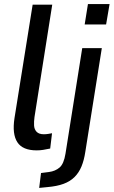

<svg xmlns="http://www.w3.org/2000/svg" viewBox="-20 -728 557 941"><path d="M160 9Q91 9 65 -31Q39 -71 51 -149L140 -705H236L149 -154Q146 -132 147 -113Q148 -94 159.5 -82Q171 -70 195 -70Q206 -70 218 -72Q230 -74 235 -75L226 0Q207 4 191.5 6.5Q176 9 160 9ZM395 -608 411 -708H517L500 -608ZM172 193 181 120 220 115Q251 111 272 93Q293 75 301 25L383 -492H479L398 17Q392 57 379.5 87.5Q367 118 345.5 139.5Q324 161 291.5 173Q259 185 212 189Z"/></svg>

Font: Nunito Sans 10pt Condensed SemiBold
Style: Italic
Weight: 600
Width: 3
Italic angle: -9°
Designer: Vernon Adams
Foundry: Vernon Adams
Version: Version 3.101;gftools[0.9.27]